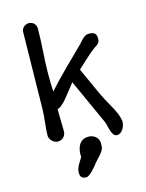

<svg xmlns="http://www.w3.org/2000/svg" viewBox="-144 -813 894 1172"><g transform="rotate(-15 303.5 -227.0)"><path d="M88.9 -33.2Q88.9 -51.8 90.8 -73.5Q92.8 -95.2 95 -116.9Q97.2 -138.7 99.1 -158.9Q101.1 -179.2 101.1 -195.3L108.9 -682.6Q108.9 -693.4 113.3 -701.7Q117.7 -710 124.5 -715.6Q131.3 -721.2 139.6 -724.1Q147.9 -727.1 156.7 -727.1Q163.1 -727.1 170.9 -724.4Q178.7 -721.7 185.5 -716.1Q192.4 -710.4 196.8 -701.7Q201.2 -692.9 201.2 -680.7Q201.2 -644 199.5 -608.4Q197.8 -572.8 195.6 -537.8Q193.4 -502.9 191.7 -468.8Q189.9 -434.6 189.9 -400.9Q189.9 -372.6 190.2 -344.5Q190.4 -316.4 192.4 -285.2Q224.6 -320.8 253.9 -351.1Q283.2 -381.3 311.5 -409.4Q339.8 -437.5 367.4 -464.4Q395 -491.2 423.3 -519.5Q430.2 -526.4 437.5 -535.2Q444.8 -543.9 453.1 -551.5Q461.4 -559.1 470.5 -564.5Q479.5 -569.8 490.2 -569.8Q505.4 -569.8 515.1 -567.4Q524.9 -564.9 530.5 -559.3Q536.1 -553.7 538.3 -545.4Q540.5 -537.1 540.5 -525.4Q540.5 -515.1 537.6 -508.3Q534.7 -501.5 530 -496.3Q525.4 -491.2 518.8 -487.1Q512.2 -482.9 504.9 -478Q499.5 -474.1 491.2 -467.5Q482.9 -460.9 473.4 -452.9Q463.9 -444.8 453.6 -435.5Q443.4 -426.3 433.6 -417.5Q410.2 -396.5 384.3 -371.6L463.9 -196.8Q474.1 -174.8 483.2 -158.2Q492.2 -141.6 501.5 -125.2Q510.7 -108.9 520.5 -90.6Q530.3 -72.3 541.5 -46.4Q544.9 -36.6 547.4 -27.8Q549.8 -20 551.5 -12.5Q553.2 -4.9 553.2 0Q553.2 12.7 549.3 25.6Q545.4 38.6 538.3 49.1Q531.2 59.6 521.7 66.2Q512.2 72.8 501 72.8Q486.8 72.8 478.8 61.5Q470.7 50.3 465.6 34.9Q460.4 19.5 457 2.9Q453.6 -13.7 448.7 -24.4L319.3 -309.6L287.6 -269.5Q276.4 -255.4 264.9 -240.5Q253.4 -225.6 241.2 -212.2Q229 -198.7 216.3 -188.2Q203.6 -177.7 189.9 -173.3L192.4 -34.7Q192.4 -25.9 189.5 -16.8Q186.5 -7.8 180.2 -0.2Q173.8 7.3 164.6 12.2Q155.3 17.1 142.6 17.1Q128.4 17.1 118.4 11.2Q108.4 5.4 101.8 -2.7Q95.2 -10.7 92 -19.3Q88.9 -27.8 88.9 -33.2ZM253.4 145.5Q252 124.5 255.1 104.7Q258.3 85 267.1 69.8Q275.9 54.7 291 45.7Q306.2 36.6 329.1 36.6Q342.8 36.6 354.5 41.5Q366.2 46.4 374.5 54.2Q382.8 62 387.5 72.5Q392.1 83 392.1 93.8Q392.1 102.5 391.8 108.4Q391.6 114.3 390.9 119.4Q390.1 124.5 388.4 129.2Q386.7 133.8 383.3 140.1Q378.9 147.9 371.8 156.7Q364.7 165.5 356.7 174.1Q348.6 182.6 341.1 190.7Q333.5 198.7 328.1 205.6Q323.7 211.4 314.7 222.7Q305.7 233.9 294.7 245.1Q283.7 256.3 272.5 264.6Q261.2 272.9 252.9 272.9Q240.7 272.9 233.2 269.8Q225.6 266.6 221.4 261.2Q217.3 255.9 215.8 249.3Q214.4 242.7 214.4 235.4Q214.4 221.7 218.3 209.7Q222.2 197.8 228 186.8Q233.9 175.8 240.7 165.8Q247.6 155.8 253.4 145.5Z"/></g></svg>

Font: Short Stack
Style: Regular
Weight: 400
Designer: James Grieshaber
Foundry: James Grieshaber
Version: Version 1.002